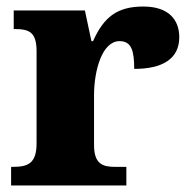

<svg xmlns="http://www.w3.org/2000/svg" viewBox="-20 -568 584 588"><path d="M14 0H367V-57H333C295 -57 268 -65 268 -124V-276C268 -353 293 -442 346 -442C383 -442 391 -412 391 -357C475 -357 529 -386 529 -454C529 -508 496 -548 419 -548C339 -548 298 -516 265 -442H260L240 -536H22V-479H25C69 -479 92 -470 92 -411V-129C92 -66 64 -57 19 -57H14Z"/></svg>

Font: Noto Serif Gurmukhi ExtraBold
Style: Regular
Weight: 800
Designer: Vaibhav Singh and the Monotype Design Team
Foundry: Monotype Imaging Inc.
Version: Version 2.004